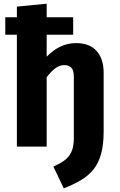

<svg xmlns="http://www.w3.org/2000/svg" viewBox="-20 -797 655 1044"><path d="M233.8 -776.9V-703.1H377.9V-608.2H233.8V-488.7Q267.7 -524.1 307.7 -543.3Q347.7 -562.6 393.8 -562.6Q466.7 -562.6 505.1 -520Q543.6 -477.4 543.6 -400V-82.6Q543.6 -8.7 529.2 41.5Q514.9 91.8 487.2 125.6Q459.5 159.5 419.2 183.1Q379 206.7 326.7 227.2L270.3 108.7Q304.1 93.8 329 76.2Q353.8 58.5 367.7 30Q381.5 1.5 381.5 -44.6V-380.5Q381.5 -414.9 367.7 -429Q353.8 -443.1 329.2 -443.1Q303.6 -443.1 280.3 -425.4Q256.9 -407.7 233.8 -376.9V0H71.8V-608.2H8.7V-703.1H71.8V-761Z"/></svg>

Font: FiraCode Nerd Font
Style: Bold
Weight: 700
Designer: Carrois Corporate, Edenspiekermann AG, Nikita Prokopov
Foundry: Carrois Corporate, Edenspiekermann AG, Nikita Prokopov
Version: Version 6.002;Nerd Fonts 2.1.0